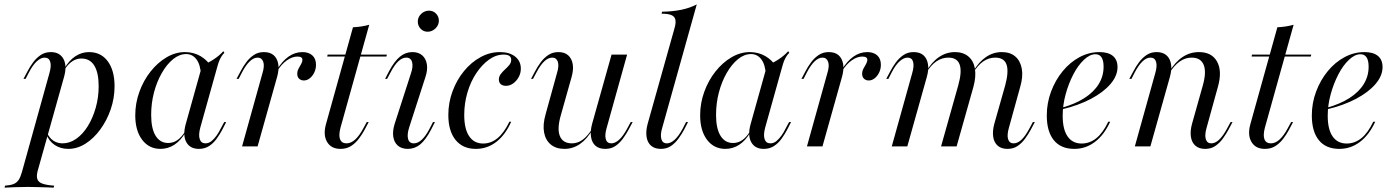

<svg xmlns="http://www.w3.org/2000/svg" viewBox="-85 -661 6296 867"><path d="M-64.5 186.3 -62.1 177.4Q-38.7 175.8 -24.2 170.2Q-9.7 164.5 -1.2 152Q7.3 139.5 13.7 116.9L137.9 -329.8Q147.6 -362.9 141.9 -381.9Q136.3 -400.8 116.1 -400.8Q100 -400.8 81.9 -384.7Q63.7 -368.5 46 -334.7L30.6 -304.8H21L39.5 -339.5Q50 -359.7 64.5 -379.4Q79 -399.2 98.8 -412.5Q118.5 -425.8 144.4 -425.8Q184.7 -425.8 201.6 -394.8Q218.5 -363.7 204 -312.9L84.7 112.1Q79 134.7 83.9 148.4Q88.7 162.1 107.3 168.5Q125.8 175 159.7 177.4L157.3 186.3Q146 185.5 127 185.1Q108.1 184.7 85.9 183.9Q63.7 183.1 41.9 183.1Q9.7 183.1 -19.8 184.3Q-49.2 185.5 -64.5 186.3ZM223.4 11.3Q188.7 11.3 162.5 -6Q136.3 -23.4 125.8 -52.4L128.2 -59.7Q138.7 -37.1 156.5 -25.4Q174.2 -13.7 197.6 -13.7Q229.8 -13.7 259.3 -34.3Q288.7 -54.8 311.3 -91.1Q333.9 -127.4 347.2 -174.2Q360.5 -221 360.5 -271.8Q360.5 -333.1 340.7 -364.9Q321 -396.8 282.3 -396.8Q259.7 -396.8 240.3 -383.5Q221 -370.2 205.6 -345.2V-351.6Q226.6 -387.9 255.2 -406.9Q283.9 -425.8 316.9 -425.8Q371 -425.8 401.6 -384.3Q432.3 -342.7 432.3 -271.8Q432.3 -217.7 414.9 -167.3Q397.6 -116.9 367.7 -76.2Q337.9 -35.5 300.8 -12.1Q263.7 11.3 223.4 11.3Z M639.5 11.3Q587.9 11.3 556.9 -29.8Q525.8 -71 525.8 -140.3Q525.8 -195.2 544.4 -246.4Q562.9 -297.6 594.8 -337.9Q626.6 -378.2 666.9 -402Q707.3 -425.8 750 -425.8Q788.7 -425.8 820.2 -407.7Q851.6 -389.5 871.8 -356.5L822.6 -321.8Q820.2 -369.4 802 -393.1Q783.9 -416.9 755.6 -416.9Q725 -416.9 696.8 -394Q668.5 -371 646 -331.9Q623.4 -292.7 610.5 -244Q597.6 -195.2 597.6 -141.9Q597.6 -80.6 617.7 -48Q637.9 -15.3 674.2 -15.3Q697.6 -15.3 716.5 -28.6Q735.5 -41.9 752.4 -69.4V-62.9Q731.5 -26.6 702.8 -7.7Q674.2 11.3 639.5 11.3ZM812.9 11.3Q772.6 11.3 756 -19.8Q739.5 -50.8 754 -101.6L828.2 -366.9Q854 -375.8 880.2 -393.1Q906.5 -410.5 923.4 -429.8L928.2 -422.6Q920.2 -414.5 914.5 -405.2Q908.9 -396 904.8 -385.9Q900.8 -375.8 896.8 -361.3L819.4 -84.7Q810.5 -51.6 816.9 -32.7Q823.4 -13.7 842.7 -13.7Q858.1 -13.7 870.6 -24.2Q883.1 -34.7 893.5 -49.6Q904 -64.5 911.3 -79.8L927.4 -109.7H936.3L917.7 -73.4Q907.3 -54 893.1 -34.3Q879 -14.5 859.3 -1.6Q839.5 11.3 812.9 11.3Z M1008.1 0 1100 -329.8Q1110.5 -363.7 1103.6 -382.3Q1096.8 -400.8 1078.2 -400.8Q1060.5 -400.8 1042.7 -383.9Q1025 -366.9 1008.1 -334.7L992.7 -304.8H983.1L1001.6 -339.5Q1012.1 -359.7 1026.6 -379.4Q1041.1 -399.2 1060.9 -412.5Q1080.6 -425.8 1106.5 -425.8Q1134.7 -425.8 1150.8 -411.7Q1166.9 -397.6 1171.4 -372.2Q1175.8 -346.8 1166.1 -312.9L1078.2 0ZM1287.1 -297.6Q1274.2 -297.6 1265.7 -305.6Q1257.3 -313.7 1257.3 -327.4Q1257.3 -340.3 1263.3 -351.2Q1269.4 -362.1 1275 -372.2Q1280.6 -382.3 1280.6 -391.1Q1280.6 -405.6 1258.1 -405.6Q1234.7 -405.6 1210.1 -388.3Q1185.5 -371 1165.3 -337.9V-345.2Q1188.7 -384.7 1217.7 -405.2Q1246.8 -425.8 1280.6 -425.8Q1308.9 -425.8 1325.4 -410.9Q1341.9 -396 1341.9 -368.5Q1341.9 -350 1334.3 -333.9Q1326.6 -317.7 1314.1 -307.7Q1301.6 -297.6 1287.1 -297.6Z M1452.4 11.3Q1410.5 11.3 1391.9 -20.2Q1373.4 -51.6 1387.1 -100.8L1508.9 -537.9Q1527.4 -538.7 1546.4 -541.5Q1565.3 -544.4 1582.3 -549.2L1452.4 -83.9Q1443.5 -49.2 1450.8 -31.5Q1458.1 -13.7 1479.8 -13.7Q1500 -13.7 1519 -31Q1537.9 -48.4 1555.6 -81.5L1571 -109.7H1579.8L1559.7 -71.8Q1550 -54 1535.5 -34.7Q1521 -15.3 1500.8 -2Q1480.6 11.3 1452.4 11.3ZM1392.7 -405.6 1394.4 -414.5H1662.1L1659.7 -405.6Z M1756.5 11.3Q1728.2 11.3 1711.3 -3.6Q1694.4 -18.5 1690.7 -44.4Q1687.1 -70.2 1697.6 -103.2L1770.2 -328.2Q1781.5 -360.5 1775.8 -380.6Q1770.2 -400.8 1749.2 -400.8Q1731.5 -400.8 1713.7 -384.3Q1696 -367.7 1679 -334.7L1662.9 -304.8H1654L1671.8 -339.5Q1696 -384.7 1721 -405.2Q1746 -425.8 1777.4 -425.8Q1804.8 -425.8 1821.8 -410.9Q1838.7 -396 1842.7 -370.2Q1846.8 -344.4 1835.5 -311.3L1762.9 -86.3Q1752.4 -54 1757.7 -33.9Q1762.9 -13.7 1783.9 -13.7Q1820.2 -13.7 1854.8 -79.8L1870.2 -109.7H1879L1861.3 -75Q1837.1 -29 1812.5 -8.9Q1787.9 11.3 1756.5 11.3ZM1846 -517.7Q1827.4 -517.7 1814.5 -531Q1801.6 -544.4 1801.6 -563.7Q1801.6 -583.9 1816.9 -598.4Q1832.3 -612.9 1852.4 -612.9Q1871 -612.9 1883.9 -599.6Q1896.8 -586.3 1896.8 -567.7Q1896.8 -547.6 1881.5 -532.7Q1866.1 -517.7 1846 -517.7Z M2063.7 11.3Q2004.8 11.3 1972.2 -29Q1939.5 -69.4 1939.5 -141.9Q1939.5 -197.6 1958.5 -248.8Q1977.4 -300 2010.1 -339.9Q2042.7 -379.8 2084.7 -402.8Q2126.6 -425.8 2172.6 -425.8Q2215.3 -425.8 2241.1 -405.6Q2266.9 -385.5 2266.9 -350.8Q2266.9 -330.6 2257.3 -312.9Q2247.6 -295.2 2232.3 -284.3Q2216.9 -273.4 2200 -273.4Q2184.7 -273.4 2176.2 -281Q2167.7 -288.7 2167.7 -301.6Q2167.7 -315.3 2176.2 -326.6Q2184.7 -337.9 2195.6 -347.6Q2206.5 -357.3 2214.9 -367.7Q2223.4 -378.2 2223.4 -391.1Q2223.4 -414.5 2189.5 -414.5Q2154.8 -414.5 2123.4 -391.9Q2091.9 -369.4 2066.1 -331Q2040.3 -292.7 2025.8 -243.5Q2011.3 -194.4 2011.3 -141.9Q2011.3 -79 2033.5 -46Q2055.6 -12.9 2096.8 -12.9Q2132.3 -12.9 2161.7 -37.1Q2191.1 -61.3 2215.3 -111.3H2223.4Q2196.8 -51.6 2156 -20.2Q2115.3 11.3 2063.7 11.3Z M2463.7 11.3Q2425.8 11.3 2402 -8.5Q2378.2 -28.2 2371.8 -63.3Q2365.3 -98.4 2379 -146L2429.8 -329.8Q2440.3 -363.7 2433.9 -382.3Q2427.4 -400.8 2408.9 -400.8Q2390.3 -400.8 2372.6 -383.9Q2354.8 -366.9 2337.9 -334.7L2321.8 -304.8H2312.9L2331.5 -339.5Q2341.9 -359.7 2356.5 -379.4Q2371 -399.2 2390.7 -412.5Q2410.5 -425.8 2436.3 -425.8Q2464.5 -425.8 2480.6 -411.3Q2496.8 -396.8 2501.2 -371.8Q2505.6 -346.8 2496 -312.9L2447.6 -141.1Q2429.8 -79.8 2443.1 -46.8Q2456.5 -13.7 2497.6 -13.7Q2525 -13.7 2548 -31.5Q2571 -49.2 2591.9 -83.9V-78.2Q2566.9 -33.9 2534.7 -11.3Q2502.4 11.3 2463.7 11.3ZM2648.4 11.3Q2620.2 11.3 2604 -2.8Q2587.9 -16.9 2583.9 -42.7Q2579.8 -68.5 2588.7 -101.6L2676.6 -414.5H2746.8L2654.8 -84.7Q2645.2 -52.4 2650.4 -33.1Q2655.6 -13.7 2675.8 -13.7Q2692.7 -13.7 2710.9 -30.2Q2729 -46.8 2746.8 -79.8L2762.9 -109.7H2771.8L2753.2 -75Q2742.7 -55.6 2728.2 -35.5Q2713.7 -15.3 2694.4 -2Q2675 11.3 2648.4 11.3Z M2899.2 11.3Q2871.8 11.3 2855.2 -2.8Q2838.7 -16.9 2834.7 -42.7Q2830.6 -68.5 2839.5 -101.6L2960.5 -532.3Q2967.7 -556.5 2964.9 -571.4Q2962.1 -586.3 2947.2 -592.7Q2932.3 -599.2 2902.4 -599.2L2904.8 -608.1Q2953.2 -608.9 2991.9 -616.9Q3030.6 -625 3061.3 -641.1L2905.6 -84.7Q2896 -53.2 2901.2 -33.5Q2906.5 -13.7 2926.6 -13.7Q2943.5 -13.7 2961.7 -30.2Q2979.8 -46.8 2997.6 -79.8L3012.9 -109.7H3021.8L3004 -75Q2993.5 -55.6 2979 -35.5Q2964.5 -15.3 2945.2 -2Q2925.8 11.3 2899.2 11.3Z M3190.3 11.3Q3138.7 11.3 3107.7 -29.8Q3076.6 -71 3076.6 -140.3Q3076.6 -195.2 3095.2 -246.4Q3113.7 -297.6 3145.6 -337.9Q3177.4 -378.2 3217.7 -402Q3258.1 -425.8 3300.8 -425.8Q3339.5 -425.8 3371 -407.7Q3402.4 -389.5 3422.6 -356.5L3373.4 -321.8Q3371 -369.4 3352.8 -393.1Q3334.7 -416.9 3306.5 -416.9Q3275.8 -416.9 3247.6 -394Q3219.4 -371 3196.8 -331.9Q3174.2 -292.7 3161.3 -244Q3148.4 -195.2 3148.4 -141.9Q3148.4 -80.6 3168.5 -48Q3188.7 -15.3 3225 -15.3Q3248.4 -15.3 3267.3 -28.6Q3286.3 -41.9 3303.2 -69.4V-62.9Q3282.3 -26.6 3253.6 -7.7Q3225 11.3 3190.3 11.3ZM3363.7 11.3Q3323.4 11.3 3306.9 -19.8Q3290.3 -50.8 3304.8 -101.6L3379 -366.9Q3404.8 -375.8 3431 -393.1Q3457.3 -410.5 3474.2 -429.8L3479 -422.6Q3471 -414.5 3465.3 -405.2Q3459.7 -396 3455.6 -385.9Q3451.6 -375.8 3447.6 -361.3L3370.2 -84.7Q3361.3 -51.6 3367.7 -32.7Q3374.2 -13.7 3393.5 -13.7Q3408.9 -13.7 3421.4 -24.2Q3433.9 -34.7 3444.4 -49.6Q3454.8 -64.5 3462.1 -79.8L3478.2 -109.7H3487.1L3468.5 -73.4Q3458.1 -54 3444 -34.3Q3429.8 -14.5 3410.1 -1.6Q3390.3 11.3 3363.7 11.3Z M3558.9 0 3650.8 -329.8Q3661.3 -363.7 3654.4 -382.3Q3647.6 -400.8 3629 -400.8Q3611.3 -400.8 3593.5 -383.9Q3575.8 -366.9 3558.9 -334.7L3543.5 -304.8H3533.9L3552.4 -339.5Q3562.9 -359.7 3577.4 -379.4Q3591.9 -399.2 3611.7 -412.5Q3631.5 -425.8 3657.3 -425.8Q3685.5 -425.8 3701.6 -411.7Q3717.7 -397.6 3722.2 -372.2Q3726.6 -346.8 3716.9 -312.9L3629 0ZM3837.9 -297.6Q3825 -297.6 3816.5 -305.6Q3808.1 -313.7 3808.1 -327.4Q3808.1 -340.3 3814.1 -351.2Q3820.2 -362.1 3825.8 -372.2Q3831.5 -382.3 3831.5 -391.1Q3831.5 -405.6 3808.9 -405.6Q3785.5 -405.6 3760.9 -388.3Q3736.3 -371 3716.1 -337.9V-345.2Q3739.5 -384.7 3768.5 -405.2Q3797.6 -425.8 3831.5 -425.8Q3859.7 -425.8 3876.2 -410.9Q3892.7 -396 3892.7 -368.5Q3892.7 -350 3885.1 -333.9Q3877.4 -317.7 3864.9 -307.7Q3852.4 -297.6 3837.9 -297.6Z M4464.5 11.3Q4437.1 11.3 4420.6 -2.8Q4404 -16.9 4400 -42.7Q4396 -68.5 4404.8 -101.6L4454 -275Q4471 -337.9 4460.1 -369.4Q4449.2 -400.8 4408.9 -400.8Q4379.8 -400.8 4354.8 -383.5Q4329.8 -366.1 4308.9 -331.5V-337.1Q4333.9 -380.6 4366.9 -403.2Q4400 -425.8 4438.7 -425.8Q4476.6 -425.8 4499.6 -406Q4522.6 -386.3 4529 -350.8Q4535.5 -315.3 4521.8 -268.5L4471 -84.7Q4461.3 -50.8 4467.3 -32.3Q4473.4 -13.7 4491.9 -13.7Q4510.5 -13.7 4527.8 -30.2Q4545.2 -46.8 4562.9 -79.8L4579 -109.7H4587.9L4569.4 -75Q4558.9 -55.6 4544.4 -35.5Q4529.8 -15.3 4510.5 -2Q4491.1 11.3 4464.5 11.3ZM3941.9 0 4033.9 -329.8Q4043.5 -362.1 4038.3 -381.5Q4033.1 -400.8 4012.9 -400.8Q3996 -400.8 3977.4 -384.3Q3958.9 -367.7 3941.9 -334.7L3926.6 -304.8H3916.9L3935.5 -339.5Q3946 -359.7 3960.5 -379.4Q3975 -399.2 3994.8 -412.5Q4014.5 -425.8 4040.3 -425.8Q4068.5 -425.8 4084.7 -411.7Q4100.8 -397.6 4105.2 -372.2Q4109.7 -346.8 4100 -312.9L4012.1 0ZM4164.5 0 4241.9 -275Q4259.7 -337.9 4248.4 -369.4Q4237.1 -400.8 4197.6 -400.8Q4168.5 -400.8 4143.5 -383.9Q4118.5 -366.9 4096.8 -331.5V-337.1Q4122.6 -381.5 4155.6 -403.6Q4188.7 -425.8 4227.4 -425.8Q4264.5 -425.8 4287.9 -406Q4311.3 -386.3 4317.3 -351.2Q4323.4 -316.1 4310.5 -268.5L4234.7 0Z M4766.1 11.3Q4705.6 11.3 4673.8 -27.8Q4641.9 -66.9 4641.9 -139.5Q4641.9 -196 4661.3 -247.6Q4680.6 -299.2 4713.7 -339.5Q4746.8 -379.8 4789.5 -402.8Q4832.3 -425.8 4879.8 -425.8Q4919.4 -425.8 4940.3 -408.5Q4961.3 -391.1 4961.3 -358.1Q4961.3 -318.5 4929.4 -281.5Q4897.6 -244.4 4841.1 -214.5Q4784.7 -184.7 4708.9 -166.9V-174.2Q4769.4 -191.1 4811.7 -218.1Q4854 -245.2 4876.2 -281Q4898.4 -316.9 4898.4 -359.7Q4898.4 -387.9 4889.1 -402Q4879.8 -416.1 4861.3 -416.1Q4836.3 -416.1 4809.7 -391.1Q4783.1 -366.1 4761.7 -325Q4740.3 -283.9 4727 -235.1Q4713.7 -186.3 4713.7 -137.9Q4713.7 -76.6 4735.9 -44.8Q4758.1 -12.9 4799.2 -12.9Q4835.5 -12.9 4865.3 -36.7Q4895.2 -60.5 4919.4 -111.3H4928.2Q4900.8 -51.6 4859.3 -20.2Q4817.7 11.3 4766.1 11.3Z M5357.3 11.3Q5329.8 11.3 5313.3 -2.8Q5296.8 -16.9 5292.7 -42.7Q5288.7 -68.5 5297.6 -101.6L5346 -273.4Q5363.7 -335.5 5350.4 -368.1Q5337.1 -400.8 5296 -400.8Q5266.9 -400.8 5241.9 -383.1Q5216.9 -365.3 5195.2 -330.6L5194.4 -336.3Q5221.8 -381.5 5255.2 -403.6Q5288.7 -425.8 5329 -425.8Q5387.1 -425.8 5410.9 -382.7Q5434.7 -339.5 5414.5 -268.5L5363.7 -84.7Q5354 -50.8 5360.1 -32.3Q5366.1 -13.7 5384.7 -13.7Q5403.2 -13.7 5421 -31Q5438.7 -48.4 5455.6 -79.8L5471.8 -109.7H5480.6L5462.1 -75Q5451.6 -55.6 5437.1 -35.5Q5422.6 -15.3 5403.2 -2Q5383.9 11.3 5357.3 11.3ZM5039.5 0 5131.5 -329.8Q5141.1 -362.1 5135.5 -381.5Q5129.8 -400.8 5109.7 -400.8Q5091.9 -400.8 5074.2 -383.9Q5056.5 -366.9 5039.5 -334.7L5024.2 -304.8H5014.5L5033.1 -339.5Q5043.5 -359.7 5058.1 -379.4Q5072.6 -399.2 5092.3 -412.5Q5112.1 -425.8 5137.9 -425.8Q5165.3 -425.8 5181.9 -411.7Q5198.4 -397.6 5202.8 -372.2Q5207.3 -346.8 5197.6 -312.9L5109.7 0Z M5626.6 11.3Q5584.7 11.3 5566.1 -20.2Q5547.6 -51.6 5561.3 -100.8L5683.1 -537.9Q5701.6 -538.7 5720.6 -541.5Q5739.5 -544.4 5756.5 -549.2L5626.6 -83.9Q5617.7 -49.2 5625 -31.5Q5632.3 -13.7 5654 -13.7Q5674.2 -13.7 5693.1 -31Q5712.1 -48.4 5729.8 -81.5L5745.2 -109.7H5754L5733.9 -71.8Q5724.2 -54 5709.7 -34.7Q5695.2 -15.3 5675 -2Q5654.8 11.3 5626.6 11.3ZM5566.9 -405.6 5568.5 -414.5H5836.3L5833.9 -405.6Z M5962.9 11.3Q5902.4 11.3 5870.6 -27.8Q5838.7 -66.9 5838.7 -139.5Q5838.7 -196 5858.1 -247.6Q5877.4 -299.2 5910.5 -339.5Q5943.5 -379.8 5986.3 -402.8Q6029 -425.8 6076.6 -425.8Q6116.1 -425.8 6137.1 -408.5Q6158.1 -391.1 6158.1 -358.1Q6158.1 -318.5 6126.2 -281.5Q6094.4 -244.4 6037.9 -214.5Q5981.5 -184.7 5905.6 -166.9V-174.2Q5966.1 -191.1 6008.5 -218.1Q6050.8 -245.2 6073 -281Q6095.2 -316.9 6095.2 -359.7Q6095.2 -387.9 6085.9 -402Q6076.6 -416.1 6058.1 -416.1Q6033.1 -416.1 6006.5 -391.1Q5979.8 -366.1 5958.5 -325Q5937.1 -283.9 5923.8 -235.1Q5910.5 -186.3 5910.5 -137.9Q5910.5 -76.6 5932.7 -44.8Q5954.8 -12.9 5996 -12.9Q6032.3 -12.9 6062.1 -36.7Q6091.9 -60.5 6116.1 -111.3H6125Q6097.6 -51.6 6056 -20.2Q6014.5 11.3 5962.9 11.3Z"/></svg>

Font: Playfair 144pt Light
Style: Italic
Weight: 300
Italic angle: -15.6°
Designer: Claus Eggers Sørensen
Foundry: Claus Eggers Sørensen
Version: Version 2.001;gftools[0.9.30]